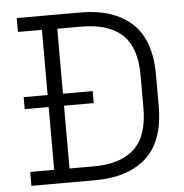

<svg xmlns="http://www.w3.org/2000/svg" viewBox="-51 -749 764 798"><g transform="rotate(-5 331.0 -350.0)"><path d="M314 0H48V-58H148V-642H48V-700H314Q451 -700 527.5 -630.5Q604 -561 604 -414V-285Q604 -138 527.5 -69Q451 0 314 0ZM212 -641V-58H314Q424 -58 482 -111Q540 -164 540 -282V-417Q540 -536 482 -588.5Q424 -641 314 -641ZM336 -320H48V-370H336Z"/></g></svg>

Font: Space Grotesk Variable Light
Style: Regular
Weight: 300
Designer: Florian Karsten
Foundry: Florian Karsten
Version: Version 2.000